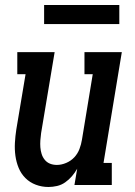

<svg xmlns="http://www.w3.org/2000/svg" viewBox="-20 -738 540 766"><path d="M173 8Q147 8 123 -1Q99 -10 81.5 -27.5Q64 -45 54.5 -68Q45 -91 41.5 -116.5Q38 -142 39.5 -168.5Q41 -195 45 -221L82 -442H49V-530H198L144 -207Q142 -193 141 -178.5Q140 -164 141 -150.5Q142 -137 146 -124Q150 -111 158.5 -100.5Q167 -90 179.5 -85Q192 -80 207 -80Q225 -80 244 -88Q263 -96 276.5 -110.5Q290 -125 297 -143.5Q304 -162 307 -181L350 -442H317V-530H466L393 -88H426V0H277L288 -65Q279 -49 267 -35Q255 -21 240 -10.5Q225 0 207.5 4Q190 8 173 8ZM156 -642V-718H456V-642Z"/></svg>

Font: Iosevka Curly Slab SmBdObl
Style: Regular
Weight: 600
Italic angle: -9°
Monospace: yes
Designer: Belleve Invis
Foundry: Belleve Invis
Version: Version 11.0.0; ttfautohint (v1.8.3)